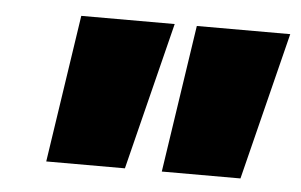

<svg xmlns="http://www.w3.org/2000/svg" viewBox="-34 -745 609 389"><g transform="rotate(5 271.0 -550.0)"><path d="M72 -400 117 -700H307L232 -400ZM307 -400 352 -700H542L467 -400Z"/></g></svg>

Font: Montserrat Black
Style: Italic
Weight: 900
Italic angle: -11.3°
Designer: Julieta Ulanovsky
Foundry: Julieta Ulanovsky
Version: Version 9.000; ttfautohint (v1.8.4.7-5d5b)